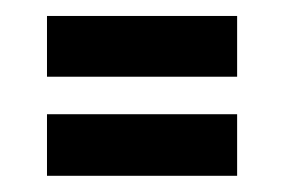

<svg xmlns="http://www.w3.org/2000/svg" viewBox="-20 -417 351 237"><path d="M38 -322.3V-397.3H272.7V-322.3ZM38 -200V-276H272.7V-200Z"/></svg>

Font: Bricolage Grotesque 96pt ExtraBold Condensed
Style: Regular
Weight: 800
Width: 3
Version: Version 1.001;gftools[0.9.33.dev8+g029e19f]